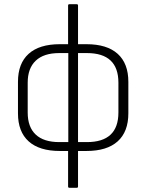

<svg xmlns="http://www.w3.org/2000/svg" viewBox="-20 -703 692 908"><path d="M263 11Q166 11 115.5 -34.5Q65 -80 65 -167V-316Q65 -403 115.5 -448.5Q166 -494 263 -494H302V-677Q302 -683 308 -683H343Q349 -683 349 -677V-494H389Q486 -494 536.5 -448.5Q587 -403 587 -316V-167Q587 -80 536.5 -34.5Q486 11 389 11H349V179Q349 185 343 185H308Q302 185 302 179V11ZM260 -31H303V-452H260Q187 -452 149 -416Q111 -380 111 -312V-171Q111 -102 149 -66.5Q187 -31 260 -31ZM391 -452H349V-31H391Q540 -31 540 -171V-312Q540 -452 391 -452Z"/></svg>

Font: Sofia Sans Semi Condensed Light
Style: Regular
Weight: 300
Designer: Botio Nikoltchev, Ani Petrova
Foundry: lettersoup
Version: Version 4.100; ttfautohint (v1.8.4.7-5d5b)